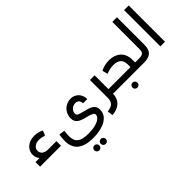

<svg xmlns="http://www.w3.org/2000/svg" viewBox="-56 -1558 2811 2811"><g transform="rotate(-45 1349.5 -153.0)"><path d="M297 -95C221 -95 176 -134 176 -189C176 -249 229 -290 303 -290C335 -290 374 -282 412 -270L442 -346C398 -368 346 -381 296 -381C162 -381 84 -294 84 -200C84 -162 97 -125 123 -95H39V0H472V-95Z M888 255C1083 255 1251 184 1251 33C1251 -68 1178 -92 1063 -120C978 -141 948 -148 948 -189C948 -247 999 -294 1061 -294C1108 -294 1139 -266 1140 -211H1228C1227 -313 1158 -389 1057 -389C951 -389 855 -305 855 -186C855 -100 905 -63 1013 -37C1136 -8 1155 11 1155 37C1155 108 1049 160 884 160C721 160 653 110 653 -15C653 -39 656 -77 661 -121L571 -133C564 -85 560 -41 560 -8C560 171 675 255 888 255ZM821 445C850 445 873 422 873 393C873 364 850 341 821 341C792 341 769 364 769 393C769 422 792 445 821 445ZM955 445C984 445 1007 422 1007 393C1007 364 984 341 955 341C926 341 903 364 903 393C903 422 926 445 955 445Z M1549 -95V-381H1452V-12C1452 78 1410 118 1310 130L1323 217C1450 204 1544 143 1549 0H1652C1667 0 1672 -20 1672 -48C1672 -77 1667 -95 1652 -95Z M2101 -95V-153C2101 -311 1990 -389 1852 -389C1792 -389 1729 -374 1676 -347L1699 -262C1746 -283 1800 -294 1849 -294C1948 -294 2005 -249 2005 -153V-95H1651C1636 -95 1631 -77 1631 -47C1631 -20 1636 0 1651 0H2178C2193 0 2198 -20 2198 -48C2198 -77 2193 -95 2178 -95ZM1865 86C1836 86 1813 109 1813 138C1813 167 1836 190 1865 190C1894 190 1917 167 1917 138C1917 109 1894 86 1865 86Z M2285 -751V-189C2285 -117 2261 -95 2184 -95H2179C2164 -95 2159 -77 2159 -47C2159 -20 2164 0 2179 0H2191C2323 0 2381 -53 2381 -183V-751Z M2625 0V-751H2529V0Z"/></g></svg>

Font: UULA Sans Medium
Style: Regular
Weight: 500
Designer: Mohamed Gaber, Laura Garcia Mut
Foundry: Kief Type Foundry
Version: Version 3.006;hotconv 1.0.109;makeotfexe 2.5.65596